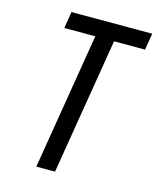

<svg xmlns="http://www.w3.org/2000/svg" viewBox="-111 -813 731 891"><g transform="rotate(15 254.5 -367.5)"><path d="M149 0 257 -655H108L121 -735H509L496 -655H347L239 0Z"/></g></svg>

Font: Iosevka Curly Medium
Style: Italic
Weight: 500
Italic angle: -9°
Monospace: yes
Designer: Belleve Invis
Foundry: Belleve Invis
Version: Version 22.1.2; ttfautohint (v1.8.4)